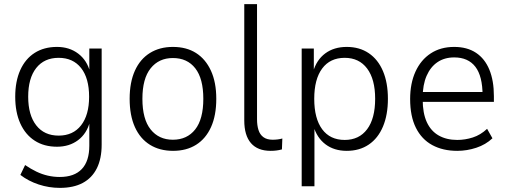

<svg xmlns="http://www.w3.org/2000/svg" viewBox="-20 -725 2471 933"><path d="M271 188Q218 188 168 171.5Q118 155 79 125L102 77Q130 96 157 109Q184 122 212.5 128.5Q241 135 270 135Q341 135 377.5 96.5Q414 58 414 -17V-134H417Q402 -76 359.5 -44Q317 -12 257 -12Q194 -12 148.5 -41.5Q103 -71 78.5 -125.5Q54 -180 54 -255Q54 -330 78.5 -384.5Q103 -439 148.5 -468Q194 -497 257 -497Q317 -497 360 -464.5Q403 -432 418 -374H414V-489H474V-22Q474 46 450.5 93Q427 140 382 164Q337 188 271 188ZM265 -66Q335 -66 374 -116Q413 -166 413 -255Q413 -345 374 -394.5Q335 -444 265 -444Q195 -444 156 -394.5Q117 -345 117 -255Q117 -166 156 -116Q195 -66 265 -66Z M821 8Q756 8 708.5 -21.5Q661 -51 635.5 -107.5Q610 -164 610 -245Q610 -325 635.5 -381.5Q661 -438 708.5 -467.5Q756 -497 820 -497Q886 -497 932.5 -467.5Q979 -438 1005 -381.5Q1031 -325 1031 -245Q1031 -164 1005.5 -107.5Q980 -51 933 -21.5Q886 8 821 8ZM820 -46Q889 -46 928.5 -96Q968 -146 968 -245Q968 -343 929 -393Q890 -443 820 -443Q752 -443 712 -393Q672 -343 672 -245Q672 -146 712 -96Q752 -46 820 -46Z M1295 8Q1232 8 1199.5 -29.5Q1167 -67 1167 -140V-705H1229V-145Q1229 -116 1236 -93.5Q1243 -71 1260 -58.5Q1277 -46 1305 -46Q1317 -46 1329.5 -47.5Q1342 -49 1352 -52L1350 1Q1335 5 1322 6.5Q1309 8 1295 8Z M1446 180V-489H1505V-375H1501Q1518 -434 1560.5 -465.5Q1603 -497 1665 -497Q1727 -497 1772 -466.5Q1817 -436 1841 -379.5Q1865 -323 1865 -245Q1865 -167 1841 -110Q1817 -53 1772 -22.5Q1727 8 1665 8Q1604 8 1562 -23.5Q1520 -55 1503 -113H1508V180ZM1655 -45Q1725 -45 1764 -97Q1803 -149 1803 -245Q1803 -340 1764 -392Q1725 -444 1655 -444Q1584 -444 1545.5 -392Q1507 -340 1507 -245Q1507 -149 1545.5 -97Q1584 -45 1655 -45Z M2202 8Q2132 8 2080.5 -20Q2029 -48 2001 -104Q1973 -160 1973 -244Q1973 -320 1999 -377Q2025 -434 2073 -465.5Q2121 -497 2187 -497Q2250 -497 2293 -468.5Q2336 -440 2358 -386.5Q2380 -333 2380 -258V-230H2018V-278H2342L2325 -261Q2325 -355 2290 -400.5Q2255 -446 2187 -446Q2140 -446 2106 -423Q2072 -400 2053 -356.5Q2034 -313 2034 -251V-242Q2034 -175 2054 -131.5Q2074 -88 2112 -66.5Q2150 -45 2202 -45Q2240 -45 2277.5 -57Q2315 -69 2347 -99L2373 -53Q2340 -22 2294.5 -7Q2249 8 2202 8Z"/></svg>

Font: Nunito Sans 10pt SemiCondensed Light
Style: Regular
Weight: 300
Width: 4
Designer: Vernon Adams
Foundry: Vernon Adams
Version: Version 3.101;gftools[0.9.27]